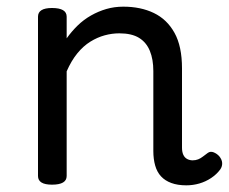

<svg xmlns="http://www.w3.org/2000/svg" viewBox="-20 -539 687 576"><path d="M539 17Q513 17 494 10Q475 3 463 -10Q451 -23 445.5 -42.5Q440 -62 440 -86V-326Q440 -361 429.5 -386.5Q419 -412 397 -425.5Q375 -439 338 -439Q316 -439 294 -433Q272 -427 251 -414Q230 -401 212 -379Q194 -357 180 -325V-11Q180 2 169 8.5Q158 15 136 15Q115 15 104.5 8.5Q94 2 94 -11V-489Q94 -502 104.5 -508.5Q115 -515 136 -515Q158 -515 169 -508.5Q180 -502 180 -489V-424Q195 -445 213 -462.5Q231 -480 253 -492.5Q275 -505 299 -512Q323 -519 350 -519Q402 -519 441.5 -500Q481 -481 503.5 -440.5Q526 -400 526 -334V-96Q526 -83 530 -74.5Q534 -66 541.5 -62Q549 -58 558 -58Q567 -58 574.5 -61Q582 -64 589 -69.5Q596 -75 603 -80Q611 -86 621 -82Q631 -78 638 -70Q646 -60 646.5 -50Q647 -40 641 -31Q630 -16 613.5 -5Q597 6 578 11.5Q559 17 539 17Z"/></svg>

Font: Playwrite DE Grund
Style: Regular
Weight: 400
Designer: Veronika Burian, José Scaglione
Foundry: TypeTogether
Version: Version 1.002